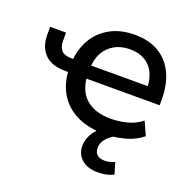

<svg xmlns="http://www.w3.org/2000/svg" viewBox="-125 -630 949 953"><g transform="rotate(20 349.5 -153.5)"><path d="M455 9Q370 9 309 -20.5Q248 -50 214.5 -105.5Q181 -161 179 -239L194 -219H165Q92 -219 56 -256.5Q20 -294 20 -357V-399H104V-356Q104 -323 120 -305.5Q136 -288 175 -288H199L180 -269Q184 -338 214.5 -391.5Q245 -445 300 -475.5Q355 -506 430 -506Q505 -506 557 -475Q609 -444 636.5 -386.5Q664 -329 664 -250V-219H264L276 -233Q281 -153 328.5 -113Q376 -73 457 -73Q498 -73 541 -83.5Q584 -94 620 -122L652 -51Q613 -19 559.5 -5Q506 9 455 9ZM431 -430Q386 -430 351.5 -411Q317 -392 297 -356.5Q277 -321 276 -269L263 -288H596L577 -268Q577 -347 538.5 -388.5Q500 -430 431 -430ZM487 199Q435 199 403.5 172Q372 145 372 101Q372 60 400.5 21.5Q429 -17 474 -39L511 0Q496 8 481 20.5Q466 33 456.5 49Q447 65 447 84Q447 111 462.5 122Q478 133 500 133Q513 133 526.5 130Q540 127 553 121L571 181Q554 190 533.5 194.5Q513 199 487 199Z"/></g></svg>

Font: Nunito Sans 7pt Medium
Style: Regular
Weight: 500
Designer: Vernon Adams
Foundry: Vernon Adams
Version: Version 3.101;gftools[0.9.27]